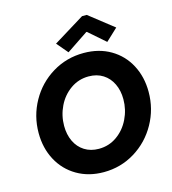

<svg xmlns="http://www.w3.org/2000/svg" viewBox="-135 -1057 1050 1173"><g transform="rotate(-15 390.0 -470.5)"><path d="M52.2 -326.2Q52.2 -434.1 103.8 -526.4Q155.3 -618.7 245.1 -673.3Q335 -728 443.8 -728Q540.5 -728 613.8 -684.8Q687 -641.6 726.8 -566.2Q766.6 -490.7 766.6 -396.5Q766.6 -288.1 714.8 -195.3Q663.1 -102.5 573.5 -47.6Q483.9 7.3 376 7.3Q280.8 7.3 207 -35.9Q133.3 -79.1 92.8 -155Q52.2 -231 52.2 -326.2ZM606 -392.6Q606 -447.3 585.4 -490.2Q564.9 -533.2 526.6 -557.6Q488.3 -582 436 -582Q372.6 -582 321.5 -546.1Q270.5 -510.3 242.2 -451.9Q213.9 -393.6 213.9 -328.1Q213.9 -273.4 234.4 -230.2Q254.9 -187 293.5 -162.6Q332 -138.2 383.8 -138.2Q447.8 -138.2 498.5 -174.1Q549.3 -210 577.6 -268.6Q606 -327.1 606 -392.6ZM296.4 -826.7 493.2 -947.8H522.9L677.2 -826.7L601.6 -755.9L497.1 -847.2H492.7L356.4 -755.9Z"/></g></svg>

Font: Reddit Sans Chocolate ExBold
Style: Italic
Weight: 800
Italic angle: -11.25°
Designer: Stephen Hutchings
Version: Version 1.013